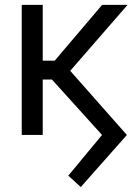

<svg xmlns="http://www.w3.org/2000/svg" viewBox="-20 -549 544 781"><path d="M308.6 211.9 257.8 165.5 395 0 189 -228 232.9 -297.9 496.1 0ZM68.4 0V-529.3H153.8V0ZM120.6 -225.6V-302.2H202.6L395.5 -529.3H499L234.9 -225.6Z"/></svg>

Font: Inter 24pt
Style: Regular
Weight: 400
Designer: Rasmus Andersson
Foundry: rsms
Version: Version 4.001;git-66647c0bb